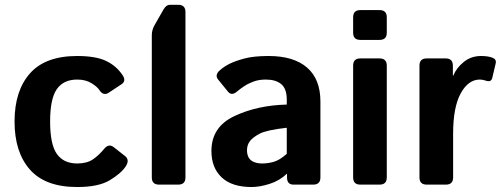

<svg xmlns="http://www.w3.org/2000/svg" viewBox="-20 -750 2041 780"><path d="M39.1 -256.3Q39.1 -380.9 101.6 -451.7Q164.1 -522.5 293.5 -522.5Q369.1 -522.5 411.1 -502.4Q453.1 -482.4 478.5 -443.8Q493.7 -420.9 473.6 -407.7L421.9 -373.5Q399.9 -358.9 383.3 -384.8Q375 -397.5 351.6 -412.1Q328.1 -426.8 293.5 -426.8Q238.3 -426.8 210.9 -387.9Q183.6 -349.1 183.6 -256.3Q183.6 -163.6 210.9 -124.8Q238.3 -85.9 293.5 -85.9Q333 -85.9 357.4 -102.5Q381.8 -119.1 403.3 -145.5Q421.9 -168 442.4 -151.9L487.8 -116.2Q508.3 -100.1 490.2 -73.2Q471.2 -44.9 425.5 -17.6Q379.9 9.8 293.5 9.8Q164.1 9.8 101.6 -61Q39.1 -131.8 39.1 -256.3Z M626 0Q596.7 0 596.7 -29.3V-606Q596.7 -627.9 606.9 -646L644.5 -711.9Q655.3 -730.5 669.9 -730.5H704.1Q733.4 -730.5 733.4 -701.2V-29.3Q733.4 0 704.1 0Z M838.9 -136.7Q838.9 -234.4 932.1 -278.3Q1025.4 -322.3 1145 -325.2V-344.7Q1145 -389.6 1122.6 -408.2Q1100.1 -426.8 1060.1 -426.8Q1031.7 -426.8 1010 -418.7Q988.3 -410.6 972.4 -400.1Q956.5 -389.6 943.8 -378.9Q921.4 -359.4 906.7 -377L866.2 -426.8Q851.1 -445.3 873.5 -464.8Q890.6 -480 913.3 -491.2Q936 -502.4 973.6 -512.5Q1011.2 -522.5 1071.3 -522.5Q1172.9 -522.5 1227.3 -475.6Q1281.7 -428.7 1281.7 -337.4V-29.3Q1281.7 0 1252.4 0H1172.4Q1146 0 1146 -29.3V-43.9H1145Q1116.2 -16.1 1075.9 -3.2Q1035.6 9.8 1002 9.8Q921.9 9.8 880.4 -29.5Q838.9 -68.8 838.9 -136.7ZM983.4 -139.6Q983.4 -122.6 990.2 -110.1Q997.1 -97.7 1011.7 -91.8Q1026.4 -85.9 1044.4 -85.9Q1069.3 -85.9 1092.8 -92.8Q1116.2 -99.6 1145 -125V-231Q1063 -221.7 1035.2 -207Q1007.3 -192.4 995.4 -176.8Q983.4 -161.1 983.4 -139.6Z M1443.8 0Q1414.6 0 1414.6 -29.3V-483.4Q1414.6 -512.7 1443.8 -512.7H1522Q1551.3 -512.7 1551.3 -483.4V-29.3Q1551.3 0 1522 0ZM1443.8 -587.9Q1414.6 -587.9 1414.6 -617.2V-679.7Q1414.6 -709 1443.8 -709H1522Q1551.3 -709 1551.3 -679.7V-617.2Q1551.3 -587.9 1522 -587.9Z M1713.4 0Q1684.1 0 1684.1 -29.3V-483.4Q1684.1 -512.7 1713.4 -512.7H1790.5Q1819.8 -512.7 1819.8 -483.4V-443.4H1821.8Q1834.5 -474.6 1864.3 -498.5Q1894 -522.5 1934.6 -522.5Q1962.4 -522.5 1980.5 -515.6Q1997.6 -509.3 1993.7 -492.2L1980 -434.1Q1975.6 -414.6 1953.6 -422.4Q1940.9 -426.8 1929.2 -426.8Q1882.3 -426.8 1851.6 -370.6Q1820.8 -314.5 1820.8 -207V-29.3Q1820.8 0 1791.5 0Z"/></svg>

Font: Istok Web
Style: Bold
Weight: 700
Designer: Andrey V. Panov
Foundry: Andrey V. Panov
Version: Version 1.0.2g